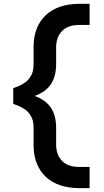

<svg xmlns="http://www.w3.org/2000/svg" viewBox="-20 -802 541 997"><path d="M48.8 -344.2Q70.3 -351.6 89.6 -361.1Q108.9 -370.6 123.3 -385Q137.7 -399.4 146 -419.4Q154.3 -439.5 154.3 -467.3V-557.6Q154.3 -611.8 170.9 -653.6Q187.5 -695.3 218.3 -723.9Q249 -752.4 293 -767.3Q336.9 -782.2 392.1 -782.2H445.3V-672.4H390.6Q333 -672.4 302.2 -640.9Q271.5 -609.4 271.5 -555.7V-470.2Q271.5 -406.2 244.6 -365.2Q217.8 -324.2 159.7 -303.7Q217.8 -283.2 244.6 -242.2Q271.5 -201.2 271.5 -137.2V-51.8Q271.5 2 302.2 33.4Q333 64.9 390.6 64.9H445.3V174.8H392.1Q336.9 174.8 293 160.2Q249 145.5 218.3 116.9Q187.5 88.4 170.9 46.4Q154.3 4.4 154.3 -49.8V-140.1Q154.3 -168 146 -188Q137.7 -208 123.3 -222.2Q108.9 -236.3 89.6 -245.8Q70.3 -255.4 48.8 -262.7Z"/></svg>

Font: Proza Libre
Style: Bold
Weight: 700
Designer: Jasper de Waard
Foundry: Jasper de Waard
Version: Version 1.000; ttfautohint (v1.4.1.8-43bc)